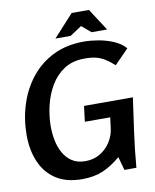

<svg xmlns="http://www.w3.org/2000/svg" viewBox="-98 -987 865 1072"><g transform="rotate(-10 334.0 -451.0)"><path d="M422 -744Q459 -744 503.5 -736.5Q548 -729 589 -711.5Q630 -694 655 -665L575 -583Q547 -608 523.5 -622.5Q500 -637 474 -643.5Q448 -650 409 -650Q341 -650 293.5 -619Q246 -588 216 -537Q186 -486 172 -426Q158 -366 158 -308Q158 -270 165.5 -231Q173 -192 191 -159Q209 -126 239.5 -105.5Q270 -85 316 -85Q363 -85 399.5 -107Q436 -129 458.5 -164.5Q481 -200 486 -240L494 -302H350L361 -390H638Q624 -293 610.5 -195Q597 -97 589 1H521L500 -75Q449 -32 399 -10.5Q349 11 281 11Q191 11 132.5 -27.5Q74 -66 45.5 -133Q17 -200 17 -284Q17 -375 43.5 -458Q70 -541 121.5 -605.5Q173 -670 248.5 -707Q324 -744 422 -744ZM422 -832 355 -788H269L383 -913H481L562 -788H474Z"/></g></svg>

Font: Rosario
Style: Bold Italic
Weight: 700
Italic angle: -8.05°
Designer: Hector Gatti
Foundry: Omnibus Type
Version: Version 1.101; ttfautohint (v1.8.1.43-b0c9)